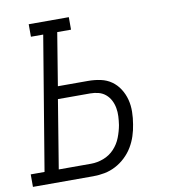

<svg xmlns="http://www.w3.org/2000/svg" viewBox="-95 -806 778 877"><g transform="rotate(-10 293.5 -367.5)"><path d="M-13 0V-58H51L154 -677H97V-735H283V-677H219L179 -433H319Q349 -433 377 -427Q405 -421 427 -405.5Q449 -390 464 -366.5Q479 -343 486 -316Q493 -289 492.5 -259.5Q492 -230 487 -202Q483 -175 474.5 -149Q466 -123 452 -99.5Q438 -76 417 -56Q396 -36 371 -23Q346 -10 319.5 -5Q293 0 267 0ZM267 -58Q296 -58 325 -69Q354 -80 375 -102.5Q396 -125 407 -153.5Q418 -182 423 -210Q426 -230 427 -250Q428 -270 424.5 -289Q421 -308 412.5 -324.5Q404 -341 390 -353Q376 -365 357.5 -370Q339 -375 319 -375H169L117 -58Z"/></g></svg>

Font: Iosevka Etoile Light Oblique
Style: Regular
Weight: 300
Italic angle: -9°
Designer: Belleve Invis
Foundry: Belleve Invis
Version: Version 15.5.2; ttfautohint (v1.8.4)